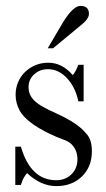

<svg xmlns="http://www.w3.org/2000/svg" viewBox="-20 -629 360 652"><path d="M160 -465H142L195 -555Q229 -609 253 -609Q282 -609 282 -582Q282 -564 252 -541ZM32 -131H51Q84 -17 171 -17Q202 -17 222.5 -37Q243 -57 243 -88Q243 -119 223 -139Q213 -149 194 -155.5Q175 -162 146 -176Q70 -213 47 -253Q33 -279 33 -307Q33 -330 41.5 -350Q50 -370 65 -384.5Q80 -399 100 -407.5Q120 -416 144 -416Q191 -416 227 -374Q236 -383 246 -409H264V-285H246Q236 -333 207.5 -363.5Q179 -394 143 -394Q115 -394 96 -376.5Q77 -359 77 -334Q77 -320 81.5 -309Q86 -298 96.5 -287.5Q107 -277 125.5 -266.5Q144 -256 171 -244Q246 -210 273 -175Q292 -156 292 -115Q292 -63 258.5 -30Q225 3 171 3Q119 3 72 -41Q58 -26 51 -1H32Z"/></svg>

Font: New Athena Unicode
Style: Regular
Weight: 400
Designer: J. Rusten 1997; rev. by R. Hancock 2001, 2002, rev. by D. Mastronarde 2002-2021
Foundry: GreekKeys New Athena Unicode
Version: Version 5.008